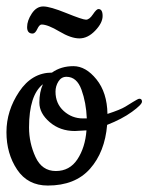

<svg xmlns="http://www.w3.org/2000/svg" viewBox="-20 -570 460 595"><path d="M313 -217Q353 -230 368.5 -239.5Q384 -249 392 -254L404 -261Q409 -264 412 -264Q420 -264 420 -255Q420 -246 389 -223.5Q358 -201 312 -183Q305 -99 259 -47Q213 5 128 5Q66 5 33 -44.5Q0 -94 0 -160.5Q0 -227 39.5 -286Q79 -345 141 -345Q169 -365 207.5 -365Q246 -365 279 -324Q312 -283 313 -217ZM248 -166 212 -164Q166 -164 134 -191.5Q102 -219 102 -252Q102 -285 113 -309Q70 -275 70 -175Q70 -127 90 -83.5Q110 -40 153 -40Q196 -40 220 -76.5Q244 -113 248 -166ZM186 -332Q170 -332 161 -317.5Q152 -303 152 -286Q152 -249 177.5 -226Q203 -203 237 -203H249Q247 -252 232.5 -292Q218 -332 186 -332ZM285 -542Q298 -542 298 -520.5Q298 -499 275 -475Q252 -451 226 -451Q200 -451 164 -472.5Q128 -494 109 -494Q102 -494 95.5 -480Q89 -466 81 -466Q64 -466 64 -486Q64 -506 78.5 -528Q93 -550 114 -550Q135 -550 185.5 -529.5Q236 -509 246.5 -509Q257 -509 268 -525.5Q279 -542 285 -542Z"/></svg>

Font: Cookie
Style: Regular
Weight: 400
Designer: Ania Kruk
Foundry: Ania Kruk
Version: Version 1.004